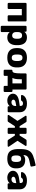

<svg xmlns="http://www.w3.org/2000/svg" viewBox="2118 -2928 999 5276"><g transform="rotate(90 2618.0 -289.5)"><path d="M84 0Q73 0 66 -7Q59 -14 59 -25V-495Q59 -506 66 -513Q73 -520 84 -520H542Q553 -520 560.5 -513Q568 -506 568 -495V-25Q568 -14 560.5 -7Q553 0 542 0H424Q413 0 406 -7Q399 -14 399 -25V-389H227V-25Q227 -14 220 -7Q213 0 202 0Z M714 190Q703 190 696 183Q689 176 689 165V-495Q689 -506 696 -513Q703 -520 714 -520H827Q838 -520 845 -513Q852 -506 852 -495V-459Q875 -490 913 -510Q951 -530 1007 -530Q1106 -530 1160.5 -469.5Q1215 -409 1220 -297Q1221 -260 1220 -223Q1216 -116 1161 -53Q1106 10 1007 10Q957 10 920.5 -7.5Q884 -25 861 -57V165Q861 176 854 183Q847 190 836 190ZM953 -124Q978 -124 995 -132Q1012 -140 1022.5 -154.5Q1033 -169 1038 -188Q1043 -207 1044 -229Q1047 -260 1044 -291Q1043 -313 1038 -332Q1033 -351 1022.5 -365.5Q1012 -380 995 -388Q978 -396 953 -396Q928 -396 911 -387.5Q894 -379 883.5 -365Q873 -351 867.5 -332.5Q862 -314 861 -294Q860 -257 861 -219Q862 -200 867.5 -183Q873 -166 884 -153Q895 -140 912 -132Q929 -124 953 -124Z M1566 10Q1439 10 1373.5 -50Q1308 -110 1302 -215Q1300 -235 1300 -260Q1300 -285 1302 -305Q1308 -411 1376 -470.5Q1444 -530 1566 -530Q1688 -530 1756.5 -470.5Q1825 -411 1831 -305Q1832 -285 1832 -260Q1832 -235 1831 -215Q1825 -110 1759 -50Q1693 10 1566 10ZM1566 -112Q1611 -112 1631.5 -139Q1652 -166 1655 -220Q1656 -235 1656 -260Q1656 -285 1655 -300Q1652 -353 1631.5 -380.5Q1611 -408 1566 -408Q1522 -408 1501 -380.5Q1480 -353 1478 -300Q1477 -285 1477 -260Q1477 -235 1478 -220Q1480 -166 1501 -139Q1522 -112 1566 -112Z M1920 110Q1909 110 1902 103Q1895 96 1895 85V-106Q1895 -117 1902 -124Q1909 -131 1920 -131H1930Q1968 -132 1982 -188.5Q1996 -245 1996 -354V-495Q1996 -506 2003 -513Q2010 -520 2021 -520H2414Q2425 -520 2432.5 -513Q2440 -506 2440 -495V-132H2482Q2493 -132 2500 -125Q2507 -118 2507 -107V85Q2507 96 2500 103Q2493 110 2482 110H2364Q2353 110 2346 103Q2339 96 2339 85V0H2064V85Q2064 96 2057 103Q2050 110 2039 110ZM2271 -132V-389H2157V-336Q2157 -261 2147.5 -210.5Q2138 -160 2121 -131Z M2743 10Q2703 10 2668 -2Q2633 -14 2608 -35Q2583 -56 2568.5 -84Q2554 -112 2554 -145Q2554 -181 2569.5 -209Q2585 -237 2612.5 -258Q2640 -279 2679 -293Q2718 -307 2766 -314L2891 -333V-347Q2891 -383 2876 -402Q2861 -421 2821 -421Q2792 -421 2775.5 -410Q2759 -399 2748 -380Q2738 -367 2723 -367H2611Q2600 -367 2594 -373.5Q2588 -380 2589 -389Q2590 -406 2603 -430.5Q2616 -455 2644 -477Q2672 -499 2716 -514.5Q2760 -530 2823 -530Q2888 -530 2933.5 -515Q2979 -500 3008 -473Q3037 -446 3050.5 -409.5Q3064 -373 3064 -329V-25Q3064 -14 3057 -7Q3050 0 3039 0H2923Q2912 0 2905 -7Q2898 -14 2898 -25V-60Q2878 -31 2839.5 -10.5Q2801 10 2743 10ZM2790 -104Q2835 -104 2864 -133Q2893 -162 2893 -222V-236L2808 -221Q2760 -213 2739 -196.5Q2718 -180 2718 -158Q2718 -132 2739.5 -118Q2761 -104 2790 -104Z M3159 0Q3149 0 3143 -6Q3137 -12 3137 -20Q3137 -27 3141 -33L3302 -269L3164 -486Q3162 -489 3160.5 -492.5Q3159 -496 3159 -500Q3159 -508 3165.5 -514Q3172 -520 3181 -520H3309Q3321 -520 3327 -514.5Q3333 -509 3337 -504L3446 -329H3492V-495Q3492 -506 3499.5 -513Q3507 -520 3518 -520H3633Q3644 -520 3651 -513Q3658 -506 3658 -495V-329H3704L3813 -504Q3817 -509 3823 -514.5Q3829 -520 3841 -520H3969Q3978 -520 3984.5 -514Q3991 -508 3991 -500Q3991 -493 3986 -486L3848 -269L4009 -33Q4013 -29 4013 -20Q4013 -12 4007 -6Q4001 0 3991 0H3850Q3837 0 3830.5 -6Q3824 -12 3821 -16L3702 -198H3658V-25Q3658 -14 3651 -7Q3644 0 3633 0H3518Q3507 0 3499.5 -7Q3492 -14 3492 -25V-198H3448L3329 -16Q3327 -12 3320 -6Q3313 0 3300 0Z M4341 10Q4205 10 4143.5 -55.5Q4082 -121 4076 -259Q4074 -320 4076 -380Q4078 -450 4089.5 -501Q4101 -552 4123 -589.5Q4145 -627 4179 -653Q4213 -679 4260.5 -698.5Q4308 -718 4370 -734.5Q4432 -751 4510 -768Q4521 -770 4529.5 -764.5Q4538 -759 4540 -748L4557 -656Q4559 -645 4554 -637Q4549 -629 4539 -627Q4454 -610 4398 -597Q4342 -584 4307.5 -564Q4273 -544 4257.5 -513Q4242 -482 4238 -429Q4261 -452 4296 -467Q4331 -482 4372 -482Q4484 -482 4541.5 -426Q4599 -370 4605 -272Q4608 -234 4605 -200Q4599 -103 4533.5 -46.5Q4468 10 4341 10ZM4341 -101Q4385 -101 4406 -126.5Q4427 -152 4429 -204Q4430 -216 4430 -235Q4430 -254 4429 -268Q4424 -371 4347 -371Q4257 -371 4252 -268Q4251 -254 4251 -235Q4251 -216 4252 -204Q4254 -152 4275 -126.5Q4296 -101 4341 -101Z M4861 10Q4821 10 4786 -2Q4751 -14 4726 -35Q4701 -56 4686.5 -84Q4672 -112 4672 -145Q4672 -181 4687.5 -209Q4703 -237 4730.5 -258Q4758 -279 4797 -293Q4836 -307 4884 -314L5009 -333V-347Q5009 -383 4994 -402Q4979 -421 4939 -421Q4910 -421 4893.5 -410Q4877 -399 4866 -380Q4856 -367 4841 -367H4729Q4718 -367 4712 -373.5Q4706 -380 4707 -389Q4708 -406 4721 -430.5Q4734 -455 4762 -477Q4790 -499 4834 -514.5Q4878 -530 4941 -530Q5006 -530 5051.5 -515Q5097 -500 5126 -473Q5155 -446 5168.5 -409.5Q5182 -373 5182 -329V-25Q5182 -14 5175 -7Q5168 0 5157 0H5041Q5030 0 5023 -7Q5016 -14 5016 -25V-60Q4996 -31 4957.5 -10.5Q4919 10 4861 10ZM4908 -104Q4953 -104 4982 -133Q5011 -162 5011 -222V-236L4926 -221Q4878 -213 4857 -196.5Q4836 -180 4836 -158Q4836 -132 4857.5 -118Q4879 -104 4908 -104Z"/></g></svg>

Font: Fz Rubik
Style: Bold
Weight: 700
Designer: Hubert and Fischer
Foundry: Hubert and Fischer
Version: Vit hóa bi FontZin.com